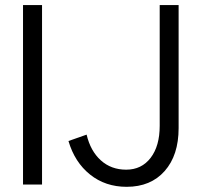

<svg xmlns="http://www.w3.org/2000/svg" viewBox="-20 -720 782 749"><path d="M69.8 0V-700.2H144V0ZM603 -229V-700.2H676.8V-220.2Q676.8 -114.3 622.3 -52.7Q567.9 8.8 474.1 8.8Q391.1 8.8 331.3 -39.1Q271.5 -86.9 247.1 -169.9L317.9 -194.8Q333 -130.9 373.3 -94.5Q413.6 -58.1 472.2 -58.1Q532.2 -58.1 567.6 -104.2Q603 -150.4 603 -229Z"/></svg>

Font: LT Superior
Style: Regular
Weight: 400
Designer: Daniel Lyons
Foundry: LyonsType
Version: Version 1.000